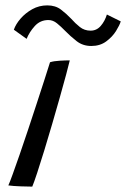

<svg xmlns="http://www.w3.org/2000/svg" viewBox="-20 -693 469 714"><path d="M100 1Q85.5 1 57 0Q28.5 -1 11 -3.5Q16 -14 27 -44.5Q38 -75 53 -118Q68 -161 84.2 -210Q100.5 -259 116.2 -307Q132 -355 145 -395.5Q158 -436 166 -461.5Q180 -466 201.8 -467.2Q223.5 -468.5 239.5 -468.5Q235.5 -451.5 225.8 -415.2Q216 -379 202.5 -331Q189 -283 174 -231.8Q159 -180.5 144.5 -133Q130 -85.5 118.2 -50Q106.5 -14.5 100 1ZM31.5 -582.5Q38.5 -603 56.5 -623.8Q74.5 -644.5 100 -658.8Q125.5 -673 156 -673Q186 -673 206.5 -657.5Q227 -642 244.5 -623.5Q260 -606 277 -592.5Q294 -579 317 -579Q339.5 -579 354.8 -596.8Q370 -614.5 377.5 -639L429 -613.5Q425 -599.5 411.5 -577.8Q398 -556 375 -539Q352 -522 319.5 -522Q288 -522 265 -540Q242 -558 222.5 -578Q207 -594 192 -606.2Q177 -618.5 160 -618.5Q129.5 -618.5 109.2 -596Q89 -573.5 79 -548.5Z"/></svg>

Font: Grandstander Light
Style: Italic
Weight: 300
Italic angle: -15°
Designer: Tyler Finck
Foundry: Etcetera Type Co
Version: Version 1.200; ttfautohint (v1.8.3)